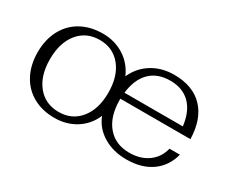

<svg xmlns="http://www.w3.org/2000/svg" viewBox="-86 -748 1193 1006"><g transform="rotate(30 510.0 -245.0)"><path d="M50 -245Q50 -321 80.5 -379Q111 -437 167.5 -468.5Q224 -500 299 -500Q370 -500 426.5 -464.5Q483 -429 511 -365Q540 -429 597.5 -464.5Q655 -500 730 -500Q843 -500 905.5 -435Q968 -370 971 -250H547V-245Q547 -143 595.5 -85.5Q644 -28 728 -28Q795 -28 841 -61Q887 -94 901 -152H964Q944 -75 884 -32.5Q824 10 732 10Q653 10 593.5 -25.5Q534 -61 509 -124Q481 -60 425 -25Q369 10 297 10Q223 10 167 -21.5Q111 -53 80.5 -111Q50 -169 50 -245ZM477 -245Q477 -345 429 -404Q381 -463 301 -463Q220 -463 172 -404Q124 -345 124 -245Q124 -146 172 -87Q220 -28 301 -28Q381 -28 429 -87Q477 -146 477 -245ZM903 -288Q893 -373 848 -418Q803 -463 728 -463Q651 -463 605.5 -418Q560 -373 550 -288Z"/></g></svg>

Font: Fahkwang Light
Style: Regular
Weight: 300
Version: Version 1.000; ttfautohint (v1.6)